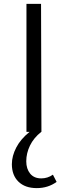

<svg xmlns="http://www.w3.org/2000/svg" viewBox="-20 -678 349 987"><path d="M271 257Q227 289 169 289Q109 289 75 256Q41 223 41 166Q41 124 63.5 80.5Q86 37 132 0H116V-658H191L193 0H192Q153 31 134 70.5Q115 110 115 151Q115 190 135 214.5Q155 239 192 239Q225 239 252 220Z"/></svg>

Font: Ysabeau Infant
Style: Regular
Weight: 400
Designer: Christian Thalmann (Catharsis Fonts)
Version: Version 0.003